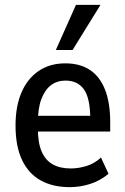

<svg xmlns="http://www.w3.org/2000/svg" viewBox="-20 -762 516 791"><path d="M267 9Q198 9 148 -18.5Q98 -46 71 -102.5Q44 -159 44 -245Q44 -324 68.5 -381Q93 -438 139 -469.5Q185 -501 249 -501Q310 -501 351 -473.5Q392 -446 413 -392Q434 -338 434 -260V-220H121V-285H366L352 -268Q352 -357 326 -393.5Q300 -430 250 -430Q215 -430 190 -411Q165 -392 150.5 -354Q136 -316 136 -256V-233Q136 -174 151.5 -138Q167 -102 197 -85Q227 -68 271 -68Q303 -68 336 -78Q369 -88 396 -113L427 -46Q392 -17 351 -4Q310 9 267 9ZM210 -556 293 -742H394L279 -556Z"/></svg>

Font: Nunito Sans 10pt Condensed SemiBold
Style: Regular
Weight: 600
Width: 3
Designer: Vernon Adams
Foundry: Vernon Adams
Version: Version 3.101;gftools[0.9.27]